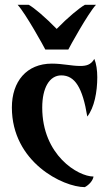

<svg xmlns="http://www.w3.org/2000/svg" viewBox="-20 -767 466 797"><path d="M29.3 -320.8C29.3 -93.8 241.7 9.8 332 9.8C349.1 1 365.7 -17.1 368.2 -34.2C303.7 -34.2 155.3 -123 155.3 -320.3C155.3 -402.8 185.5 -454.1 234.4 -454.1C290.5 -454.1 322.8 -403.8 342.3 -283.2C371.6 -320.3 383.8 -385.7 383.8 -446.3C383.8 -475.1 379.9 -502.4 371.6 -522.5C356.9 -497.1 336.9 -493.2 313 -493.2C276.4 -493.2 240.7 -502.9 195.3 -502.9C90.3 -502.9 29.3 -428.7 29.3 -320.8ZM99.1 -747.1H53.2C87.4 -709.5 163.1 -571.8 168 -561.5H263.7C268.6 -571.8 344.2 -709.5 378.4 -747.1H332.5C310.5 -734.9 261.7 -694.8 215.3 -647C169.4 -694.3 121.1 -735.4 99.1 -747.1Z"/></svg>

Font: Amarante
Style: Regular
Weight: 400
Designer: Karolina Lach
Foundry: Sorkin Type Co.
Version: Version 1.001